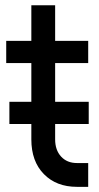

<svg xmlns="http://www.w3.org/2000/svg" viewBox="-20 -700 376 726"><path d="M15.5 -231V-315H315.5V-231ZM271 6.5Q193 6.5 145.8 -41.8Q98.5 -90 98.5 -173V-461.5H3.5V-545.5H98.5V-680H188.5V-545.5H313.5V-461.5H188.5V-173Q188.5 -132.5 211 -108Q233.5 -83.5 271 -83.5H313.5V6.5Z"/></svg>

Font: Mohave Medium
Style: Regular
Weight: 500
Designer: Gumpita Rahayu
Foundry: Tokotype
Version: Version 2.003